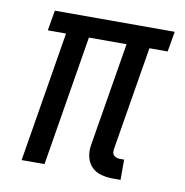

<svg xmlns="http://www.w3.org/2000/svg" viewBox="-65 -583 630 653"><g transform="rotate(10 250.0 -256.0)"><path d="M366 8Q345 8 325 2.5Q305 -3 292 -17Q279 -31 274.5 -51Q270 -71 274 -93L333 -450H203L129 0H50L124 -450H61L73 -520H487L475 -450H412L353 -93Q352 -86 352.5 -80Q353 -74 357 -70Q361 -66 366.5 -64Q372 -62 378 -62H393V8Z"/></g></svg>

Font: Iosevka SS18
Style: Italic
Weight: 400
Italic angle: -9°
Monospace: yes
Designer: Belleve Invis
Foundry: Belleve Invis
Version: Version 25.1.1; ttfautohint (v1.8.4)